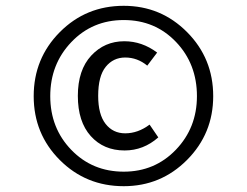

<svg xmlns="http://www.w3.org/2000/svg" viewBox="-20 -765 850 661"><path d="M408 -623Q469 -623 521 -584L487 -539Q453 -567 411 -567Q370 -567 344 -535Q318 -503 318 -435Q318 -371 343.5 -338.5Q369 -306 411 -306Q455 -306 495 -336L525 -292Q474 -247 409 -247Q337 -247 292.5 -296.5Q248 -346 248 -435Q248 -524 294 -573.5Q340 -623 408 -623ZM406 -174Q513 -174 585.5 -249.5Q658 -325 658 -434Q658 -545 586 -620.5Q514 -696 406 -696Q298 -696 225.5 -620Q153 -544 153 -434Q153 -324 225.5 -249Q298 -174 406 -174ZM406 -745Q534 -745 624 -654.5Q714 -564 714 -434Q714 -305 624 -214.5Q534 -124 406 -124Q276 -124 186 -214Q96 -304 96 -434Q96 -564 186 -654.5Q276 -745 406 -745Z"/></svg>

Font: FiraSans
Style: Regular
Weight: 350
Designer: Carrois Corporate & Edenspiekermann AG
Foundry: Carrois Corporate GbR & Edenspiekermann AG
Version: Version 3.106;PS 003.106;hotconv 1.0.70;makeotf.lib2.5.58329